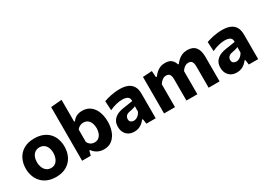

<svg xmlns="http://www.w3.org/2000/svg" viewBox="-9 -1501 3133 2271"><g transform="rotate(-30 1558.0 -366.0)"><path d="M301 13.5Q233 13.5 182.8 -8Q132.5 -29.5 99.8 -66.5Q67 -103.5 50.8 -151.2Q34.5 -199 34.5 -251Q34.5 -325.5 64.8 -384.8Q95 -444 153.8 -478.2Q212.5 -512.5 298 -512.5Q364 -512.5 413.8 -492.8Q463.5 -473 496.8 -437.2Q530 -401.5 546.5 -353.8Q563 -306 563 -251Q563 -175.5 532.5 -115.8Q502 -56 443.5 -21.2Q385 13.5 301 13.5ZM300.5 -108.5Q338 -108.5 362.2 -128.8Q386.5 -149 398.8 -181.5Q411 -214 411 -251Q411 -295 397 -326.2Q383 -357.5 358 -374Q333 -390.5 300 -390.5Q263 -390.5 237.8 -372Q212.5 -353.5 199.8 -322Q187 -290.5 187 -251Q187 -214 199.8 -181.5Q212.5 -149 237.8 -128.8Q263 -108.5 300.5 -108.5Z M953.5 13.5Q920 13.5 892.8 4.2Q865.5 -5 843.2 -21.8Q821 -38.5 803.5 -62H793L777 0H659Q659 -53.5 659 -103.8Q659 -154 659 -216V-493.5Q659 -554.5 659 -614.2Q659 -674 659 -733L808.5 -746Q808.5 -687 808.5 -624.8Q808.5 -562.5 808.5 -493.5V-448H820.5Q833.5 -468 853 -482.5Q872.5 -497 897.2 -504.8Q922 -512.5 952 -512.5Q1018 -512.5 1063 -478Q1108 -443.5 1131 -384Q1154 -324.5 1154 -250Q1154 -180.5 1132.2 -120.5Q1110.5 -60.5 1066 -23.5Q1021.5 13.5 953.5 13.5ZM897 -113.5Q932.5 -113.5 955.8 -133Q979 -152.5 990 -183.2Q1001 -214 1001 -249Q1001 -285.5 989.5 -316.2Q978 -347 954.8 -365.5Q931.5 -384 896 -384Q878.5 -384 862.2 -378.8Q846 -373.5 832.2 -363.5Q818.5 -353.5 808.5 -339.5V-169.5Q817.5 -152.5 830 -140Q842.5 -127.5 859.2 -120.5Q876 -113.5 897 -113.5Z M1368.5 12Q1325.5 12 1293.5 -6Q1261.5 -24 1243.5 -56.8Q1225.5 -89.5 1225.5 -134.5Q1225.5 -177 1240.5 -205.8Q1255.5 -234.5 1279.2 -252.5Q1303 -270.5 1331.2 -280Q1359.5 -289.5 1386.5 -294L1525.5 -315.5Q1526.5 -344.5 1514.5 -360.8Q1502.5 -377 1479.8 -383.5Q1457 -390 1425.5 -390Q1408.5 -390 1388.5 -387.2Q1368.5 -384.5 1346.8 -379Q1325 -373.5 1301.8 -365.5Q1278.5 -357.5 1255 -346L1248 -473.5Q1266.5 -480 1290.5 -487Q1314.5 -494 1342.5 -499.8Q1370.5 -505.5 1401.8 -509Q1433 -512.5 1466 -512.5Q1528.5 -512.5 1572.8 -494.2Q1617 -476 1640.5 -437Q1664 -398 1664 -335Q1664 -310.5 1664 -275Q1664 -239.5 1664 -211.5V-164Q1664 -126 1664 -85.8Q1664 -45.5 1664 0H1536.5L1527 -66.5H1515.5Q1502 -47.5 1481.5 -29.2Q1461 -11 1432.8 0.5Q1404.5 12 1368.5 12ZM1428 -103.5Q1445.5 -103.5 1463 -111.8Q1480.5 -120 1495.5 -135.2Q1510.5 -150.5 1521.5 -171.5V-248Q1515.5 -243.5 1506.2 -239.8Q1497 -236 1479.2 -231.8Q1461.5 -227.5 1430 -221Q1412 -217.5 1399 -209Q1386 -200.5 1378.8 -187.2Q1371.5 -174 1371.5 -156Q1371.5 -127.5 1388.8 -115.5Q1406 -103.5 1428 -103.5Z M1778 0Q1778 -53.5 1778 -103.8Q1778 -154 1778 -216V-266Q1778 -323.5 1778 -381.5Q1778 -439.5 1778 -499L1903.5 -506.5L1910 -420H1922.5Q1939.5 -444 1962.5 -465.2Q1985.5 -486.5 2015.8 -499.5Q2046 -512.5 2084.5 -512.5Q2142 -512.5 2173.8 -483.8Q2205.5 -455 2216.5 -401L2226.5 -399.5Q2229.5 -385 2231.2 -369.2Q2233 -353.5 2233 -336Q2233 -303 2233 -274.8Q2233 -246.5 2233 -216Q2233 -155 2233 -104.2Q2233 -53.5 2233 0H2083.5Q2083.5 -53.5 2083.5 -103.5Q2083.5 -153.5 2083.5 -208V-288Q2083.5 -332 2069.8 -354.2Q2056 -376.5 2021 -376.5Q2000.5 -376.5 1983.5 -367.5Q1966.5 -358.5 1952.5 -343.8Q1938.5 -329 1927.5 -311.5V-208Q1927.5 -152 1927.5 -102.8Q1927.5 -53.5 1927.5 0ZM2387 0Q2387 -53.5 2387 -103.5Q2387 -153.5 2387 -208V-288Q2387 -332 2373.5 -354.2Q2360 -376.5 2324.5 -376.5Q2304 -376.5 2287 -367.8Q2270 -359 2255.8 -344.2Q2241.5 -329.5 2230.5 -311.5L2208 -419H2221Q2239 -443.5 2263 -465Q2287 -486.5 2318.2 -499.5Q2349.5 -512.5 2388.5 -512.5Q2463 -512.5 2499.8 -467.8Q2536.5 -423 2536.5 -336Q2536.5 -303 2536.5 -274.8Q2536.5 -246.5 2536.5 -216Q2536.5 -155 2536.5 -104.2Q2536.5 -53.5 2536.5 0Z M2768 12Q2725 12 2693 -6Q2661 -24 2643 -56.8Q2625 -89.5 2625 -134.5Q2625 -177 2640 -205.8Q2655 -234.5 2678.8 -252.5Q2702.5 -270.5 2730.8 -280Q2759 -289.5 2786 -294L2925 -315.5Q2926 -344.5 2914 -360.8Q2902 -377 2879.2 -383.5Q2856.5 -390 2825 -390Q2808 -390 2788 -387.2Q2768 -384.5 2746.2 -379Q2724.5 -373.5 2701.2 -365.5Q2678 -357.5 2654.5 -346L2647.5 -473.5Q2666 -480 2690 -487Q2714 -494 2742 -499.8Q2770 -505.5 2801.2 -509Q2832.5 -512.5 2865.5 -512.5Q2928 -512.5 2972.2 -494.2Q3016.5 -476 3040 -437Q3063.5 -398 3063.5 -335Q3063.5 -310.5 3063.5 -275Q3063.5 -239.5 3063.5 -211.5V-164Q3063.5 -126 3063.5 -85.8Q3063.5 -45.5 3063.5 0H2936L2926.5 -66.5H2915Q2901.5 -47.5 2881 -29.2Q2860.5 -11 2832.2 0.5Q2804 12 2768 12ZM2827.5 -103.5Q2845 -103.5 2862.5 -111.8Q2880 -120 2895 -135.2Q2910 -150.5 2921 -171.5V-248Q2915 -243.5 2905.8 -239.8Q2896.5 -236 2878.8 -231.8Q2861 -227.5 2829.5 -221Q2811.5 -217.5 2798.5 -209Q2785.5 -200.5 2778.2 -187.2Q2771 -174 2771 -156Q2771 -127.5 2788.2 -115.5Q2805.5 -103.5 2827.5 -103.5Z"/></g></svg>

Font: Commissioner Thin
Style: Bold
Weight: 700
Version: Version 1.001;gftools[0.9.23]